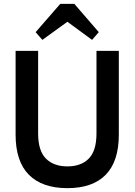

<svg xmlns="http://www.w3.org/2000/svg" viewBox="-20 -964 700 997"><path d="M330 13Q199 13 130 -56.5Q61 -126 61 -265V-700H178V-271Q178 -181 218.5 -140.5Q259 -100 330 -100Q401 -100 441 -140.5Q481 -181 481 -271V-700H597V-265Q597 -126 529 -56.5Q461 13 330 13ZM293 -944H366L493 -797L458 -757L330 -851L200 -757L165 -797Z"/></svg>

Font: Zen Kaku Gothic New
Style: Bold
Weight: 700
Designer: Yoshimichi Ohira
Foundry: Positype
Version: Version 1.002